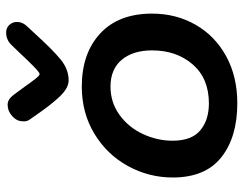

<svg xmlns="http://www.w3.org/2000/svg" viewBox="-106 -706 813 642"><g transform="rotate(-90 301.0 -384.5)"><path d="M29 -214Q29 -294 67.5 -364Q106 -434 175.5 -476Q245 -518 333 -518Q444 -518 510.5 -456.5Q577 -395 577 -283Q577 -203 540 -138Q503 -73 435 -35.5Q367 2 277 2Q164 2 96.5 -51.5Q29 -105 29 -214ZM454 -283Q454 -347 422.5 -384.5Q391 -422 333 -422Q280 -422 238.5 -392Q197 -362 174.5 -314Q152 -266 152 -214Q152 -151 186.5 -122Q221 -93 277 -93Q360 -93 407 -147Q454 -201 454 -283ZM549 -735Q549 -724 544.5 -715Q540 -706 530 -696L515 -680Q457 -616 424 -589Q391 -562 354 -562Q328 -562 300 -591.5Q272 -621 239 -669L225 -689Q215 -701 217 -716Q217 -735 234 -750.5Q251 -766 272 -766Q282 -766 290.5 -760.5Q299 -755 309 -741L334 -707Q348 -687 359 -673Q370 -659 375 -659Q380 -659 400 -678.5Q420 -698 445 -725L472 -753Q489 -771 514 -771Q529 -771 539 -760.5Q549 -750 549 -735Z"/></g></svg>

Font: Mali SemiBold
Style: Italic
Weight: 600
Italic angle: -10°
Version: Version 1.000; ttfautohint (v1.6)